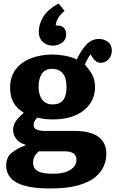

<svg xmlns="http://www.w3.org/2000/svg" viewBox="-20 -835 652 1085"><path d="M264 230Q136 230 75.5 197.5Q15 165 15 101Q15 53 46.5 28Q78 3 124 -14V-17Q88 -28 71 -51Q54 -74 54 -100Q54 -125 67.5 -147Q81 -169 113 -196V-199Q77 -220 57 -254.5Q37 -289 37 -338Q37 -401 69 -443Q101 -485 156 -506Q211 -527 279 -527Q306 -527 344 -520.5Q382 -514 414 -499Q439 -553 469 -584Q499 -615 539 -615Q567 -615 589.5 -598.5Q612 -582 612 -549Q612 -522 594 -501Q576 -480 550 -480Q535 -480 523.5 -488Q512 -496 503 -510L492 -528Q482 -516 474.5 -501Q467 -486 459 -470Q483 -445 500 -415Q517 -385 517 -342Q517 -290 488.5 -248.5Q460 -207 406.5 -183.5Q353 -160 279 -160Q253 -160 230.5 -163Q208 -166 191 -171Q170 -149 170 -132Q170 -109 188.5 -102Q207 -95 238 -95H402Q492 -95 536.5 -61.5Q581 -28 581 34Q581 69 566.5 103.5Q552 138 517.5 166.5Q483 195 421 212.5Q359 230 264 230ZM278 -245Q356 -245 356 -342Q356 -395 334.5 -420.5Q313 -446 275 -446Q234 -446 216 -417.5Q198 -389 198 -344Q198 -299 218.5 -272Q239 -245 278 -245ZM280 147Q342 147 377 125Q412 103 412 67Q412 20 344 20H199Q167 47 167 84Q167 118 194.5 132.5Q222 147 280 147ZM280 -577Q245 -577 222 -598Q199 -619 199 -657Q199 -695 223 -737.5Q247 -780 311 -815L345 -774Q318 -750 307 -730Q296 -710 295 -691H302Q329 -691 341.5 -677Q354 -663 354 -644Q354 -610 330.5 -593.5Q307 -577 280 -577Z"/></svg>

Font: Literata 12pt
Style: Bold
Weight: 700
Designer: Latin by Veronika Burian and Jose Scaglione. Greek by Irene Vlachou. Cyrillic by Vera Evstafieva.
Foundry: TypeTogether
Version: Version 3.002